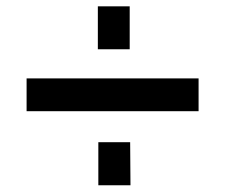

<svg xmlns="http://www.w3.org/2000/svg" viewBox="-20 -562 772 592"><path d="M379.9 -410.2V-542.5H281.7V-410.2ZM592.3 -219.2V-320.3H62V-219.2ZM382.3 9.3 381.3 -123.5H283.2V9.3Z"/></svg>

Font: Ride
Style: Bold
Weight: 700
Version: Version 3.000